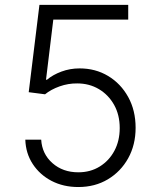

<svg xmlns="http://www.w3.org/2000/svg" viewBox="-20 -747 636 777"><path d="M296.9 9.9Q236.5 9.9 188.7 -14.9Q141 -39.8 112.6 -83.1Q84.2 -126.4 82.4 -181.8H146.7Q150.2 -123.9 192.3 -86.8Q234.4 -49.7 296.9 -49.7Q345.9 -49.7 383.7 -73.2Q421.5 -96.6 443 -136.9Q464.5 -177.2 464.5 -228.7Q464.5 -282 441.8 -322.6Q419 -363.3 380.1 -386.4Q341.3 -409.4 292.6 -409.4Q256 -409.8 221.1 -397.4Q186.1 -384.9 162.3 -365.4L96.2 -373.9L139.6 -727.3H498.9V-667.6H195.7L166.2 -424.4H170.1Q194.2 -444.6 228.9 -457.4Q263.5 -470.2 302.2 -470.2Q366.5 -470.2 417.6 -439.5Q468.8 -408.7 498.8 -354.4Q528.8 -300.1 528.8 -229.8Q528.8 -160.9 498.8 -106.7Q468.8 -52.6 416.5 -21.3Q364.3 9.9 296.9 9.9Z"/></svg>

Font: Inter UI Light
Style: Regular
Weight: 300
Designer: Rasmus Andersson
Foundry: rsms
Version: 3.2;8d6f07862